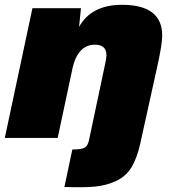

<svg xmlns="http://www.w3.org/2000/svg" viewBox="-30 -574 711 799"><path d="M554 22Q540 85 517 122.5Q494 160 453.5 179Q413 198 365 202.5Q317 207 238 204L271 48Q310 48 322.5 40.5Q335 33 340 11L409 -315Q413 -335 413 -344Q413 -388 365 -388Q294 -388 271 -288V-286L210 0H-10L105 -540H307L299 -462Q350 -554 478 -554Q645 -554 645 -426Q645 -387 622 -286Z"/></svg>

Font: Nacelle Black
Style: Italic
Weight: 900
Italic angle: -12°
Designer: Sora Sagano
Foundry: Sora Sagano
Version: Version 1.000;FEAKit 1.0